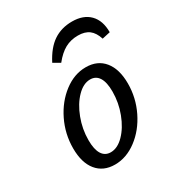

<svg xmlns="http://www.w3.org/2000/svg" viewBox="-156 -733 786 848"><g transform="rotate(-30 236.5 -309.5)"><path d="M60.4 -143Q60.4 -216.5 92.2 -281.6Q124 -346.7 176.4 -386.4Q228.8 -426.1 287.2 -426.1Q347 -426.1 380.2 -385.1Q413.3 -344.2 413.3 -271Q413.3 -198.3 381.5 -133.2Q349.7 -68.1 296.9 -28.4Q244.1 11.3 185.7 11.3Q126.7 11.3 93.5 -29.3Q60.4 -69.9 60.4 -143ZM336.5 -274.2Q336.5 -321.6 321.3 -345.6Q306.1 -369.7 277.2 -369.7Q242.4 -369.7 210 -336.4Q177.5 -303.2 157.4 -250.2Q137.2 -197.2 137.2 -140.6Q137.2 -93.2 152.4 -69.2Q167.6 -45.2 196.4 -45.2Q231.2 -45.2 263.6 -78.3Q296.1 -111.5 316.3 -164.6Q336.5 -217.6 336.5 -274.2ZM456.9 -507 415.8 -497.9Q404.6 -532.8 383.6 -548.7Q362.5 -564.6 327.4 -564.6Q290.7 -564.6 261.5 -548.7Q232.3 -532.8 203.9 -497.1L169.4 -516.9Q199.9 -576.6 240.6 -604Q281.3 -631.3 335.7 -631.3Q393.4 -631.3 425.3 -598.8Q457.2 -566.3 456.9 -507Z"/></g></svg>

Font: Playfair Micro SmCond SmLight
Style: Italic
Weight: 360
Width: 4
Italic angle: -15.6°
Designer: Claus Eggers Sørensen
Foundry: Claus Eggers Sørensen
Version: Version 2.203;Glyphs 3.3 (3326)